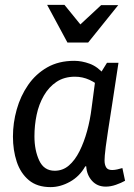

<svg xmlns="http://www.w3.org/2000/svg" viewBox="-20 -753 550 786"><path d="M418 -496H465Q450 -396 439.5 -328.5Q429 -261 422.5 -219Q416 -177 413 -153Q410 -129 409 -116.5Q408 -104 408 -96Q408 -79 414.5 -68Q421 -57 439 -57Q449 -57 460 -59.5Q471 -62 481 -65L492 -13Q476 -4 454.5 3.5Q433 11 413 11Q378 11 356.5 -13Q335 -37 333 -72H329Q306 -31 266.5 -9Q227 13 187 13Q132 13 98 -15.5Q64 -44 48.5 -91Q33 -138 33 -194Q33 -250 48.5 -305Q64 -360 95 -405Q126 -450 173 -477Q220 -504 284 -504Q315 -504 347.5 -492Q380 -480 407 -448V-385Q375 -413 346.5 -426Q318 -439 287 -439Q243 -439 211.5 -418Q180 -397 159.5 -361.5Q139 -326 130 -283Q121 -240 121 -195Q121 -138 140.5 -96Q160 -54 204 -54Q237 -54 262 -75.5Q287 -97 305.5 -134Q324 -171 336.5 -216.5Q349 -262 355 -311L369 -417ZM309 -653 394 -732H464L341 -579H256L173 -733H244Z"/></svg>

Font: Rosario Medium
Style: Italic
Weight: 500
Italic angle: -8.05°
Version: Version 1.201